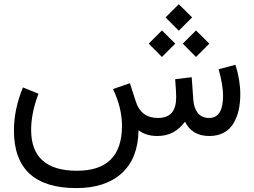

<svg xmlns="http://www.w3.org/2000/svg" viewBox="-20 -663 1239 936"><path d="M787.1 -578.1 851.6 -642.6 916.5 -578.1 851.6 -513.2ZM871.1 -450.2 935.5 -514.6 1000.5 -450.2 935.5 -385.3ZM705.1 -450.2 769.5 -514.6 834.5 -450.2 769.5 -385.3ZM747.6 0Q691.4 0 655.3 -28.3Q653.3 108.9 573.7 181.4Q494.1 253.9 352.1 253.9Q47.9 253.9 47.9 -27.3Q47.9 -129.9 91.8 -236.8L167.5 -206.1Q131.8 -111.8 131.8 -29.8Q131.8 169.4 355.5 169.4Q574.2 169.4 574.7 -48.8Q574.7 -137.2 530.8 -229L613.3 -257.3L642.1 -168Q667.5 -88.4 748.5 -87.9Q795.9 -87.9 817.4 -113.5Q838.9 -139.2 838.9 -189.9Q838.9 -213.4 834 -276.9L914.6 -286.6L922.4 -176.3Q925.3 -136.2 944.3 -112.1Q963.4 -87.9 999.5 -87.9Q1067.4 -87.9 1067.4 -196.3Q1067.4 -248.5 1045.9 -325.2L1127.9 -347.2Q1151.4 -272.5 1151.4 -203.6Q1151.4 -160.2 1143.1 -124.5Q1134.8 -88.9 1117.4 -60.3Q1100.1 -31.7 1070.3 -15.9Q1040.5 0 1000 0Q916.5 0 881.8 -69.8Q831.5 0 747.6 0Z"/></svg>

Font: Vazir FD
Style: FD
Weight: 400
Foundry: Based on Dejavu fonts, by Saber Rastikerdar
Version: Version 26.0.0